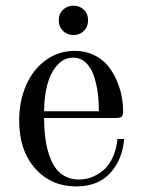

<svg xmlns="http://www.w3.org/2000/svg" viewBox="-20 -648 500 680"><path d="M238.8 -443.8Q205.6 -443.8 181.6 -416Q157.7 -388.2 147 -346.2Q136.2 -304.2 136.2 -253.9H330.1Q330.1 -290.5 325.7 -322.3Q321.3 -354 311.3 -382.3Q301.3 -410.6 282.7 -427.2Q264.2 -443.8 238.8 -443.8ZM245.1 -467.8Q281.2 -467.8 311 -453.9Q340.8 -439.9 359.9 -417.7Q378.9 -395.5 391.8 -366.5Q404.8 -337.4 410.4 -309.1Q416 -280.8 416 -252.9Q416 -238.8 410.6 -234.4Q405.3 -230 384.8 -230H136.2Q136.2 -182.1 142.8 -144Q149.4 -106 163.3 -75.7Q177.2 -45.4 201.9 -28.8Q226.6 -12.2 259.8 -12.2Q282.2 -12.2 303.5 -20Q324.7 -27.8 344.5 -43.7Q364.3 -59.6 378.2 -88.6Q392.1 -117.7 396 -155.8H419.9Q413.6 -83 370.6 -35.4Q327.6 12.2 250 12.2Q160.6 12.2 104.2 -51.8Q47.9 -115.7 47.9 -221.2Q47.9 -290 72.5 -346.2Q97.2 -402.3 142.3 -435.1Q187.5 -467.8 245.1 -467.8ZM202.9 -613.3Q217.8 -627.9 240.2 -627.9Q262.7 -627.9 277.3 -613.3Q292 -598.6 292 -576.2Q292 -553.7 277.3 -538.8Q262.7 -523.9 240.2 -523.9Q217.8 -523.9 202.9 -538.8Q188 -553.7 188 -576.2Q188 -598.6 202.9 -613.3Z"/></svg>

Font: Flanker Steampunk
Style: Regular
Weight: 400
Designer: Alexey Kryukov, Leonardo Di Lena
Foundry: Alexey Kryukov, Leonardo Di Lena
Version: 1.210